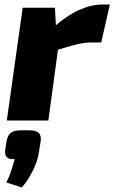

<svg xmlns="http://www.w3.org/2000/svg" viewBox="-20 -531 504 846"><path d="M222 -497 228 -388 244 -375 193 0H10L80 -497ZM464 -511 426 -344H384Q353 -344 316.5 -335Q280 -326 223 -308L216 -411Q272 -461 326.5 -486Q381 -511 430 -511ZM106 43Q138 43 150.5 54.5Q163 66 159 93L151 143Q145 181 123.5 223.5Q102 266 76 295L8 273Q21 248 29 222.5Q37 197 45 170Q19 172 9.5 161Q0 150 3 128L9 90Q15 62 30 52.5Q45 43 76 43Z"/></svg>

Font: Exo 2 ExtraBold
Style: Italic
Weight: 800
Italic angle: -8°
Designer: Natanael Gama
Foundry: Natanael Gama
Version: Version 2.010